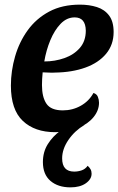

<svg xmlns="http://www.w3.org/2000/svg" viewBox="-20 -550 510 828"><path d="M218 20Q130 20 78.5 -28.5Q27 -77 27 -181Q27 -244 45 -306.5Q63 -369 99.5 -419.5Q136 -470 192 -500Q248 -530 325 -530Q365 -530 398 -519.5Q431 -509 450.5 -483Q470 -457 470 -412Q470 -357 437.5 -318Q405 -279 348 -258.5Q291 -238 217 -237Q205 -236 190 -237Q175 -238 164 -238Q161 -208 161 -183Q161 -131 180.5 -102.5Q200 -74 251 -74Q293 -74 328.5 -94Q364 -114 383 -149Q397 -145 402 -132.5Q407 -120 407 -107Q407 -74 383.5 -45Q360 -16 317.5 2Q275 20 218 20ZM171 -285Q217 -285 258 -299.5Q299 -314 324.5 -343.5Q350 -373 350 -418Q349 -475 302 -475Q268 -475 241.5 -447.5Q215 -420 197 -376.5Q179 -333 171 -285ZM284 258Q230 258 197.5 230Q165 202 165 149Q165 105 186.5 71Q208 37 241 13.5Q274 -10 308 -22L344 -18V-11Q302 14 275 53.5Q248 93 248 133Q248 190 300 190Q317 190 332.5 184.5Q348 179 358 165Q366 172 370.5 180Q375 188 375 199Q375 223 350 240.5Q325 258 284 258Z"/></svg>

Font: Sansita Swashed Medium
Style: Regular
Weight: 500
Designer: Pablo Cosgaya
Foundry: Omnibus-Type
Version: Version 1.003; ttfautohint (v1.8.3)